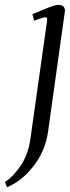

<svg xmlns="http://www.w3.org/2000/svg" viewBox="-46 -464 288 787"><path d="M-25.9 282.2Q9.8 258.8 39.1 214.8Q68.4 170.9 78.1 108.9L146 -372.1Q147.9 -383.3 147 -388.2Q146 -393.1 141.1 -393.1Q129.9 -393.1 94.2 -378.9L86.9 -405.8Q143.1 -429.7 162.4 -436.8Q181.6 -443.8 193.8 -443.8Q220.2 -443.8 220.2 -419.9Q220.2 -418.9 217.8 -401.9L150.9 76.2Q140.1 154.3 91.6 216.6Q43 278.8 -17.1 303.2Z"/></svg>

Font: Dehuti Alt
Style: Italic
Weight: 400
Version: Version 1.2